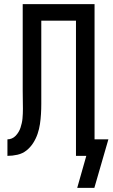

<svg xmlns="http://www.w3.org/2000/svg" viewBox="-20 -755 545 930"><path d="M354 155 398 0H348V-655H180V-301Q180 -276 180 -251.5Q180 -227 178.5 -202.5Q177 -178 173.5 -154Q170 -130 162 -106.5Q154 -83 140.5 -62Q127 -41 108 -26Q89 -11 64.5 -5.5Q40 0 16 0V-80Q27 -80 37.5 -84.5Q48 -89 56 -97.5Q64 -106 70 -116Q76 -126 79.5 -137Q83 -148 85.5 -159Q88 -170 89 -181.5Q90 -193 90.5 -204.5Q91 -216 91 -228Q91 -250 90.5 -271.5Q90 -293 90 -315V-735H438V-80H505L437 155Z"/></svg>

Font: Iosevka Term Medium
Style: Regular
Weight: 500
Monospace: yes
Designer: Belleve Invis
Foundry: Belleve Invis
Version: Version 26.3.1